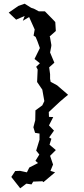

<svg xmlns="http://www.w3.org/2000/svg" viewBox="-20 -796 454 1035"><path d="M62 126 41 158 89 219 122 194 150 198 159 183 209 181 214 186 277 133 252 125 266 91 250 44 281 13 247 -16 257 -48 245 -55 271 -92 244 -120 267 -165 244 -166 243 -192 303 -248 331 -272 347 -285 288 -336 253 -355 250 -371V-396L245 -433L273 -458L250 -513L256 -544L257 -553L249 -599L245 -597L281 -629L278 -677L267 -689L222 -735H189L163 -749L148 -754L113 -776L79 -764L27 -728L67 -690L113 -710L103 -684L137 -704L167 -637L161 -604L172 -597L182 -573L195 -537L166 -478L195 -455L175 -436L183 -421L180 -354L199 -326L208 -313L219 -251L208 -228L171 -201L170 -148L160 -110L169 -80L193 -76V-43L175 16L192 37L171 71L185 83L138 107L125 133L88 125Z"/></svg>

Font: チョークS
Style: Regular
Weight: 400
Designer: [Stick] Fontworks Inc.
Foundry: [Stick] Fontworks Inc.
Version: Version 1.200;FEAKit 1.0